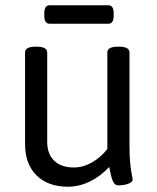

<svg xmlns="http://www.w3.org/2000/svg" viewBox="-20 -702 597 728"><path d="M431 -525Q471 -525 471 -503V-148Q471 -107 474 -80Q477 -53 480 -38.5Q483 -24 483 -22Q483 -15 476.5 -10.5Q470 -6 461 -3.5Q452 -1 443 0Q434 1 429 1Q417 1 410.5 -10.5Q404 -22 400.5 -38.5Q397 -55 394 -69Q362 -34 321 -14Q280 6 238 6Q162 6 118.5 -37Q75 -80 75 -156V-503Q75 -525 115 -525H119Q159 -525 159 -503V-164Q159 -118 185.5 -92.5Q212 -67 261 -67Q295 -67 328.5 -86Q362 -105 387 -137V-503Q387 -525 427 -525ZM391 -682Q411 -682 411 -652V-642Q411 -612 391 -612H168Q148 -612 148 -642V-652Q148 -682 168 -682Z"/></svg>

Font: Asap VF Beta
Style: Regular
Weight: 400
Designer: Pablo Cosgaya
Foundry: Pablo Cosgaya
Version: Version 1.007